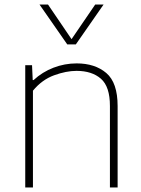

<svg xmlns="http://www.w3.org/2000/svg" viewBox="-20 -828 623 848"><path d="M91.5 0V-540H121.5L124.5 -474.5H128.5Q167 -510 216.2 -529Q265.5 -548 318.5 -548Q399.5 -548 449.5 -505.5Q499.5 -463 499.5 -359.5V0H465.5V-360Q465.5 -445.5 425.8 -480.2Q386 -515 318 -515Q272.5 -515 219 -495.5Q165.5 -476 125.5 -427.5V0ZM277 -632 154.5 -808H192L296 -655L400.5 -808H437.5L315 -632Z"/></svg>

Font: Encode Sans Semi Expanded Thin
Style: Regular
Weight: 100
Width: 6
Designer: Multiple Designers
Foundry: Impallari Type
Version: Version 3.000; ttfautohint (v1.8.3) -l 8 -r 50 -G 200 -x 14 